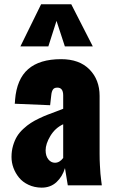

<svg xmlns="http://www.w3.org/2000/svg" viewBox="-20 -865 531 896"><path d="M75.2 -648.4 171.9 -845.2H312.5L413.1 -648.4H282.7L243.7 -767.6L205.6 -648.4ZM236.3 -105.5Q258.3 -105.5 274.9 -127.9V-285.2Q237.3 -267.6 215.1 -230.7Q192.9 -193.8 192.9 -163.6Q192.9 -137.2 205.6 -121.3Q218.3 -105.5 236.3 -105.5ZM174.3 10.7Q140.1 10.3 112.8 -2.7Q85.4 -15.6 68.6 -36.4Q51.8 -57.1 42.7 -81.8Q33.7 -106.4 33.7 -132.3Q33.7 -160.6 41 -185.5Q48.3 -210.4 59.6 -228.8Q70.8 -247.1 88.9 -263.7Q106.9 -280.3 123.5 -291Q140.1 -301.8 163.1 -312.7Q186 -323.7 202.4 -329.8Q218.8 -335.9 241.5 -344.5Q264.2 -353 274.9 -357.4V-419.9Q274.9 -456.1 247.6 -456.1Q232.4 -456.1 226.6 -446.5Q220.7 -437 219.2 -420.4L213.9 -374L48.8 -380.9L49.8 -389.6Q50.3 -398.4 50.3 -398.9Q58.1 -496.1 111.6 -542.5Q165 -588.9 265.1 -588.9Q350.6 -588.9 397.7 -540.8Q444.8 -492.7 444.8 -417.5V-145.5Q444.8 -118.7 446.3 -92.5Q447.8 -66.4 448.7 -54.4Q449.7 -42.5 452.4 -21.5Q455.1 -0.5 455.1 0H296.4Q283.7 -78.6 283.2 -80.6Q271.5 -41 243.7 -15.1Q215.8 10.7 174.3 10.7Z"/></svg>

Font: Oswald
Style: Heavy
Weight: 800
Designer: Vernon Adams
Foundry: Vernon Adams
Version: 3.0; ttfautohint (v0.95) -l 8 -r 50 -G 200 -x 0 -w "G" -W -c